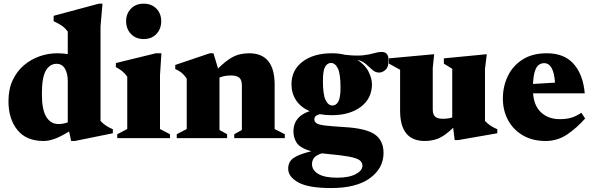

<svg xmlns="http://www.w3.org/2000/svg" viewBox="-20 -734 3150 1020"><path d="M579.5 -26 377.5 15H358L347 -35.5Q301.5 -7.5 269.8 3.8Q238 15 211 15Q119.5 15 72.2 -43.8Q25 -102.5 25 -196Q25 -260 47.2 -307.8Q69.5 -355.5 107 -387.2Q144.5 -419 190.5 -435Q236.5 -451 284.5 -451Q313.5 -451 340 -446.5V-566.5Q327 -584 310.8 -595.8Q294.5 -607.5 265 -621.5V-650L505 -714.5H524.5L514 -593V-91.5Q539 -64 579.5 -47.5ZM340 -304.5Q340 -343.5 325 -369.2Q310 -395 280.5 -395Q245 -395 223.8 -359.5Q202.5 -324 202.5 -234Q202.5 -151 226 -113Q249.5 -75 290 -75Q301 -75 314 -77Q327 -79 340 -84Z M743 -526.5Q701.5 -526.5 675.8 -553.5Q650 -580.5 650 -621.5Q650 -661.5 675.8 -688Q701.5 -714.5 743 -714.5Q785.5 -714.5 811 -688Q836.5 -661.5 836.5 -621.5Q836.5 -580.5 811 -553.5Q785.5 -526.5 743 -526.5ZM837.5 -451 830 -334.5V-48.5L883 -21V0H603V-21L656 -48.5V-326.5Q644 -344 629 -356Q614 -368 595.5 -377.5V-399L808 -451Z M1224.5 -21 1265 -43.5V-279.5Q1265 -309.5 1251.2 -321.2Q1237.5 -333 1207 -333Q1172 -333 1146 -322V-43.5L1186.5 -21V0H919V-21L972 -48.5V-316.5Q958.5 -336.5 943.8 -348Q929 -359.5 911 -367.5V-389L1094.5 -451H1114L1138.5 -370Q1174 -405 1201.2 -422.2Q1228.5 -439.5 1253 -445.2Q1277.5 -451 1303.5 -451Q1439 -451 1439 -284.5V-48.5L1493 -21V0H1224.5Z M1741.5 -122Q1708 -122 1679 -127.5Q1662 -123 1656 -116.2Q1650 -109.5 1650 -100Q1650 -86.5 1662.2 -78.8Q1674.5 -71 1708.5 -67Q1742.5 -63 1807.5 -59Q1923.5 -52.5 1970.2 -20.5Q2017 11.5 2017.5 77.5Q2018 159 1946 212Q1874 265 1739 265Q1619 265 1565 235.2Q1511 205.5 1511 162Q1511 142 1519.8 126Q1528.5 110 1555 96.2Q1581.5 82.5 1634 69.5Q1573 52.5 1555.2 23.2Q1537.5 -6 1539 -41.5Q1542 -116 1625 -143.5Q1577.5 -164 1553 -201.2Q1528.5 -238.5 1528.5 -286Q1528.5 -362 1587.5 -406.5Q1646.5 -451 1743 -451Q1780.5 -451 1812.5 -443Q1873 -436 1908.8 -440.2Q1944.5 -444.5 1966.5 -451.2Q1988.5 -458 2008.5 -458Q2044.5 -458 2044.5 -413.5Q2044.5 -378 2028.2 -363.2Q2012 -348.5 1994 -348.5Q1974.5 -348.5 1958.5 -362.8Q1942.5 -377 1924 -393.5Q1905.5 -410 1878 -416Q1919.5 -390 1937.8 -353.5Q1956 -317 1956 -287Q1956 -211 1897 -166.5Q1838 -122 1741.5 -122ZM1746 -173.5Q1765.5 -173.5 1777.2 -194Q1789 -214.5 1789 -269Q1789 -342 1774.8 -370.8Q1760.5 -399.5 1738.5 -399.5Q1719 -399.5 1707.2 -379.2Q1695.5 -359 1695.5 -304Q1695.5 -231 1709.8 -202.2Q1724 -173.5 1746 -173.5ZM1637.5 138Q1637.5 170 1671 190Q1704.5 210 1770 210Q1834.5 210 1870 191Q1905.5 172 1905.5 146Q1905.5 128.5 1890.5 117.2Q1875.5 106 1835 98.2Q1794.5 90.5 1717 83.5Q1702.5 82 1689.5 80.5Q1656.5 92 1647 106.2Q1637.5 120.5 1637.5 138Z M2279 -152.5Q2279 -125 2292 -114Q2305 -103 2333 -103Q2361 -103 2382.5 -110V-368.5L2338 -396V-424L2566 -446L2556.5 -367.5V-91.5Q2581.5 -64 2622 -47.5V-26L2415 10H2395.5L2387.5 -55Q2340 -10 2306.5 2.5Q2273 15 2236.5 15Q2105.5 15 2105.5 -146.5V-363.5L2046.5 -396V-424L2286.5 -446L2279 -372.5Z M2884.5 -451Q2978.5 -451 3028.2 -393.8Q3078 -336.5 3086.5 -238H2812Q2817 -170.5 2855.5 -135.8Q2894 -101 2954 -101Q2986.5 -101 3013 -108.2Q3039.5 -115.5 3068.5 -135L3088.5 -104.5Q3045.5 -55.5 2993.8 -20.2Q2942 15 2878.5 15Q2808.5 15 2757.5 -15Q2706.5 -45 2679 -96Q2651.5 -147 2651.5 -210.5Q2651.5 -275.5 2678 -330.2Q2704.5 -385 2756.5 -418Q2808.5 -451 2884.5 -451ZM2870.5 -398.5Q2856 -398.5 2843.2 -390Q2830.5 -381.5 2822.2 -357.8Q2814 -334 2811.5 -288L2928.5 -295Q2921.5 -398.5 2870.5 -398.5Z"/></svg>

Font: Newsreader 16pt ExtraBold
Style: Regular
Weight: 800
Designer: Hugues Gentile
Foundry: Production Type
Version: Version 1.003; ttfautohint (v1.8.3)